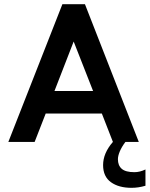

<svg xmlns="http://www.w3.org/2000/svg" viewBox="-20 -680 717 920"><path d="M521 0 468 -136H199L146 0H20L279 -660H387L645 0ZM241 -244H426L333 -481ZM610 220Q549 220 511.5 193Q474 166 474 111Q474 54 521 0H581Q563 24 554 45.5Q545 67 545 83Q545 113 563.5 129Q582 145 624 145Q650 145 677 132V210Q660 215 643.5 217.5Q627 220 610 220Z"/></svg>

Font: Lil Grotesk Bold
Style: Regular
Weight: 700
Designer: Bastien Sozeau
Foundry: NBR — Bastien Sozeau
Version: Version 4.002; ttfautohint (v1.8.4.7-5d5b)